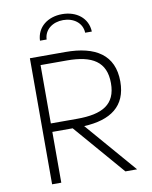

<svg xmlns="http://www.w3.org/2000/svg" viewBox="-97 -978 830 1050"><g transform="rotate(-10 318.0 -453.5)"><path d="M106 0H157V-282H270L513 0H578L334 -283C482 -290 571 -352 571 -489C571 -637 470 -700 303 -700H106ZM303 -329H157V-653H303C444 -653 519 -608 519 -489C519 -371 444 -329 303 -329ZM177 -785H214C216 -840 263 -874 321 -874C379 -874 426 -840 428 -785H465C462 -861 400 -907 321 -907C242 -907 180 -861 177 -785Z"/></g></svg>

Font: Chess Sans Light
Style: Regular
Weight: 300
Designer: Wolf Bōese
Foundry: Wolf Bōese
Version: Version 7.223;Glyphs 3.3 (3306)